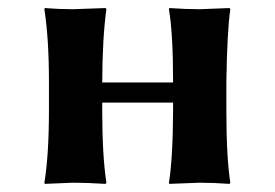

<svg xmlns="http://www.w3.org/2000/svg" viewBox="-20 -452 680 475"><path d="M540 -250V-179.2Q540 -63 549.8 0L547.9 2.9Q507.8 0 474.1 0Q474.1 0 398.9 2.9L397.9 0Q407.7 -60.1 408.2 -179.2V-198.2H232.9V-180.2Q232.9 -67.4 243.2 0L241.2 2.9Q194.3 0 160.2 0Q160.2 0 90.8 2.9L89.8 0Q101.1 -68.8 101.1 -180.2V-249Q101.1 -356 89.8 -429.2L90.8 -432.1Q125 -429.2 160.2 -429.2Q160.2 -429.2 241.2 -432.1L243.2 -429.2Q233.4 -358.4 232.9 -249V-248H408.2V-250Q408.2 -369.1 397.9 -429.2L398.9 -432.1Q439 -429.2 474.1 -429.2Q474.1 -429.2 547.9 -432.1L549.8 -429.2Q542 -376 540 -250Z"/></svg>

Font: Linux Biolinum O
Style: Bold
Weight: 700
Designer: Philipp H. Poll
Foundry: Philipp H. Poll
Version: Version 1.3.2